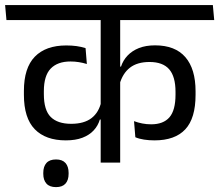

<svg xmlns="http://www.w3.org/2000/svg" viewBox="-40 -653 880 771"><path d="M-14.1 -572.4H820.2L814.7 -632.6H-19.5ZM56 -272.5Q56 -178.9 99.6 -134.1Q143.3 -89.3 224.4 -89.3Q263.2 -89.3 290.9 -99.9Q318.7 -110.5 336.1 -129.3Q353.6 -148.1 361 -173H370.4L366.8 -245.2Q357.4 -201.8 327.6 -178.8Q297.8 -155.8 245.7 -155.8Q191.5 -155.8 163.8 -183.2Q136.1 -210.6 136.1 -275V-286.8Q136.1 -349.1 163.6 -377.6Q191.2 -406.1 242.9 -406.1Q260.5 -406.1 276.5 -403.5Q292.5 -401 308.8 -396L303.6 -459.7Q286.5 -465.2 267.4 -467.9Q248.3 -470.5 225.9 -470.5Q143.7 -470.5 99.8 -425.3Q56 -380.2 56 -287.9ZM745.3 -286.3Q745.3 -376.3 704.3 -423.6Q663.3 -470.9 582.6 -470.9Q545.5 -470.9 517.9 -460Q490.4 -449 472.3 -429.9Q454.2 -410.8 445.9 -385.6H436.7L440.3 -315Q452.5 -358.5 481.9 -381.3Q511.3 -404.1 560.3 -404.1Q613.8 -404.1 639.3 -374.9Q664.8 -345.6 664.8 -284.1V-273Q664.8 -210.1 640.4 -181.9Q616 -153.8 567 -153.8Q548.8 -153.8 531.3 -157.2Q513.9 -160.6 498.2 -166.5L503.5 -101.9Q518.6 -95.4 538.4 -92.4Q558.3 -89.3 580.4 -89.3Q662.6 -89.3 704 -133.6Q745.3 -177.8 745.3 -272.3ZM442.6 -593.4H364.3V0H442.6ZM185 98.4Q210.4 98.4 223 84.3Q235.5 70.3 235.5 45.2Q235.5 44.7 235.5 43.2Q235.5 41.7 235.5 41.1Q235.5 15.8 223 1.6Q210.4 -12.7 185 -12.7Q159 -12.7 146.4 1.6Q133.8 15.8 133.8 41.1Q133.8 41.7 133.8 43.2Q133.8 44.7 133.8 45.2Q133.8 69.9 146.4 84.1Q159 98.4 185 98.4Z"/></svg>

Font: Anek Devanagari Medium
Style: Regular
Weight: 500
Designer: Kailash Malviya (Devanagari) & Yesha Goshar (Latin)
Foundry: Ek Type
Version: Version 1.003